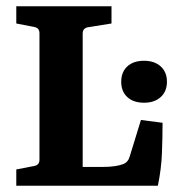

<svg xmlns="http://www.w3.org/2000/svg" viewBox="-20 -593 555 613"><path d="M430 -210 499 -201Q499 -155 497 -104Q495 -53 484 0H32V-52L89 -63Q106 -66 106 -83V-487Q106 -504 89 -507L32 -518V-573H336V-518L261 -506Q244 -503 244 -486V-60H307Q330 -60 346.5 -62.5Q363 -65 373 -69Q389 -75 394 -93ZM513 -332Q513 -301 493 -283Q473 -265 440 -265Q406 -265 386.5 -283Q367 -301 367 -332Q367 -363 386.5 -381Q406 -399 440 -399Q473 -399 493 -381Q513 -363 513 -332Z"/></svg>

Font: Yrsa
Style: Bold
Weight: 700
Version: Version 2.004